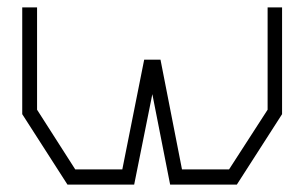

<svg xmlns="http://www.w3.org/2000/svg" viewBox="-20 -498 821 518"><path d="M619 0H439L391 -244L342 0H162L40 -190V-478H80V-202L183 -41H310L369 -337H413L471 -41H598L702 -202V-478H741V-190Z"/></svg>

Font: Turret Road Light
Style: Regular
Weight: 300
Designer: Noponies
Foundry: Noponies
Version: Version 1.001; ttfautohint (v1.8)